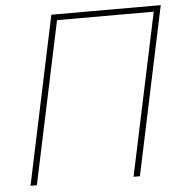

<svg xmlns="http://www.w3.org/2000/svg" viewBox="-52 -763 769 813"><g transform="rotate(-5 333.0 -357.0)"><path d="M45 0 196 -714H661L510 0H483L629 -689H218L72 0Z"/></g></svg>

Font: Noto Sans Thin
Style: Italic
Weight: 100
Italic angle: -12°
Designer: Monotype Design Team
Foundry: Monotype Imaging Inc.
Version: Version 2.013; ttfautohint (v1.8.4.7-5d5b)